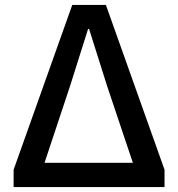

<svg xmlns="http://www.w3.org/2000/svg" viewBox="-20 -756 720 776"><path d="M35 0H645V-70L408 -736H272L35 -70ZM160 -98 263 -408 336 -639H340L413 -408L517 -98Z"/></svg>

Font: Noto Sans CJK KR Medium
Style: Regular
Weight: 500
Designer: Ryoko NISHIZUKA (kana & ideographs); Paul D. Hunt (Latin, Greek & Cyrillic); Wenlong ZHANG (bopomofo); Sandoll Communica
Foundry: Adobe Systems Incorporated
Version: Version 1.004;PS 1.004;hotconv 1.0.82;makeotf.lib2.5.63406